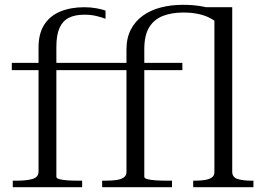

<svg xmlns="http://www.w3.org/2000/svg" viewBox="-20 -777 1097 797"><path d="M29 -516H406V-486H29ZM214 -43Q214 -37 226 -33.5Q238 -30 258 -28.5Q278 -27 303 -27H321V0H33V-27H49Q92 -27 116 -34.5Q140 -42 140 -65V-580Q140 -638 164 -675Q188 -712 231 -729.5Q274 -747 330 -747Q357 -747 381 -742.5Q405 -738 418 -733V-699Q403 -705 380.5 -710.5Q358 -716 330 -716Q291 -716 265.5 -703Q240 -690 227 -661Q214 -632 214 -582ZM384 -516H737V-486H384ZM782 0V-27H791Q813 -27 831 -30Q849 -33 859.5 -40.5Q870 -48 870 -62V-712L779 -747H944V-64Q944 -41 966.5 -34Q989 -27 1024 -27H1032V0ZM694 0H404V-27H419Q446 -27 465 -30Q484 -33 494.5 -41Q505 -49 505 -63V-572Q505 -619 523 -654Q541 -689 573 -712Q605 -735 647.5 -746Q690 -757 739 -757Q778 -757 809.5 -752Q841 -747 864 -738.5Q887 -730 900 -720L885 -679Q870 -693 849 -703.5Q828 -714 801 -719.5Q774 -725 741 -725Q693 -725 656.5 -711Q620 -697 599.5 -664Q579 -631 579 -573V-43Q579 -37 591.5 -33.5Q604 -30 625 -28.5Q646 -27 672 -27H694Z"/></svg>

Font: Roboto Serif 120pt Expanded Light
Style: Regular
Weight: 300
Width: 7
Designer: Greg Gazdowicz
Foundry: Commercial Type
Version: Version 1.008